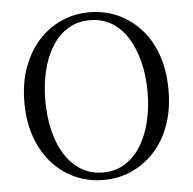

<svg xmlns="http://www.w3.org/2000/svg" viewBox="-53 -799 874 868"><g transform="rotate(-5 383.5 -364.5)"><path d="M383 16Q317 16 257.5 -9.5Q198 -35 153 -84Q108 -133 82 -203.5Q56 -274 56 -364Q56 -453 82 -523.5Q108 -594 153 -643.5Q198 -693 257.5 -719Q317 -745 383 -745Q450 -745 509 -719.5Q568 -694 613.5 -645Q659 -596 684.5 -525Q710 -454 710 -364Q710 -275 684.5 -204.5Q659 -134 613.5 -85Q568 -36 509 -10Q450 16 383 16ZM383 -18Q440 -18 483.5 -45.5Q527 -73 556 -120.5Q585 -168 600 -230.5Q615 -293 615 -364Q615 -434 600 -496.5Q585 -559 556 -607Q527 -655 483.5 -682Q440 -709 383 -709Q326 -709 282.5 -682Q239 -655 209.5 -607Q180 -559 165.5 -496.5Q151 -434 151 -364Q151 -293 165.5 -230.5Q180 -168 209.5 -120.5Q239 -73 282.5 -45.5Q326 -18 383 -18Z"/></g></svg>

Font: Noto Serif SC
Style: Regular
Weight: 400
Designer: Ryoko NISHIZUKA 西塚涼子 (kana & ideographs); Frank Grießhammer (Latin, Greek & Cyrillic); Wenlong ZHANG 张文龙 (bopomofo); San
Foundry: Adobe
Version: Version 2.002-H1;hotconv 1.1.0;makeotfexe 2.6.0